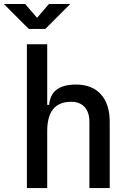

<svg xmlns="http://www.w3.org/2000/svg" viewBox="-55 -958 661 978"><path d="M400.4 0V-336.9Q400.4 -386.2 376 -412.8Q351.6 -439.5 307.6 -439.5Q185.5 -439.5 185.5 -291V0H82V-732.4H185.5V-423.8H195.3Q204.1 -527.3 332 -527.3Q414.1 -527.3 459 -477.5Q503.9 -427.7 503.9 -336.9V0ZM91.8 -810.5 -35.2 -937.5H73.2L133.8 -867.2L194.3 -937.5H302.7L175.8 -810.5Z"/></svg>

Font: Cascadia Mono PL
Style: Regular
Weight: 400
Monospace: yes
Designer: Aaron Bell
Foundry: Saja Typeworks
Version: Version 2404.023; ttfautohint (v1.8.4)